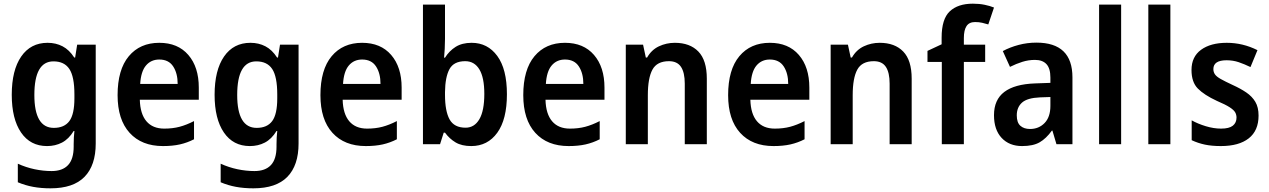

<svg xmlns="http://www.w3.org/2000/svg" viewBox="-20 -785 6906 1045"><path d="M239 -552Q284 -552 320.5 -533Q357 -514 384 -472H389L400 -542H501V-4Q501 115 440 177.5Q379 240 255 240Q204 240 160.5 232Q117 224 77 207V106Q121 126 168 136Q215 146 261 146Q320 146 350.5 113.5Q381 81 381 13V0Q381 -17 382 -37Q383 -57 385 -72H381Q354 -28 317.5 -9Q281 10 236 10Q145 10 94.5 -64Q44 -138 44 -269Q44 -403 95.5 -477.5Q147 -552 239 -552ZM271 -451Q167 -451 167 -268Q167 -89 273 -89Q330 -89 357.5 -126Q385 -163 385 -250V-271Q385 -368 357.5 -409.5Q330 -451 271 -451Z M847 -552Q948 -552 1005 -486Q1062 -420 1062 -308V-242H741Q743 -165 777 -125Q811 -85 874 -85Q920 -85 957.5 -95Q995 -105 1036 -126V-27Q999 -8 959 1Q919 10 867 10Q751 10 685.5 -62Q620 -134 620 -267Q620 -406 681 -479Q742 -552 847 -552ZM847 -461Q802 -461 774.5 -428.5Q747 -396 743 -328H947Q947 -386 922.5 -423.5Q898 -461 847 -461Z M1343 -552Q1388 -552 1424.5 -533Q1461 -514 1488 -472H1493L1504 -542H1605V-4Q1605 115 1544 177.5Q1483 240 1359 240Q1308 240 1264.5 232Q1221 224 1181 207V106Q1225 126 1272 136Q1319 146 1365 146Q1424 146 1454.5 113.5Q1485 81 1485 13V0Q1485 -17 1486 -37Q1487 -57 1489 -72H1485Q1458 -28 1421.5 -9Q1385 10 1340 10Q1249 10 1198.5 -64Q1148 -138 1148 -269Q1148 -403 1199.5 -477.5Q1251 -552 1343 -552ZM1375 -451Q1271 -451 1271 -268Q1271 -89 1377 -89Q1434 -89 1461.5 -126Q1489 -163 1489 -250V-271Q1489 -368 1461.5 -409.5Q1434 -451 1375 -451Z M1951 -552Q2052 -552 2109 -486Q2166 -420 2166 -308V-242H1845Q1847 -165 1881 -125Q1915 -85 1978 -85Q2024 -85 2061.5 -95Q2099 -105 2140 -126V-27Q2103 -8 2063 1Q2023 10 1971 10Q1855 10 1789.5 -62Q1724 -134 1724 -267Q1724 -406 1785 -479Q1846 -552 1951 -552ZM1951 -461Q1906 -461 1878.5 -428.5Q1851 -396 1847 -328H2051Q2051 -386 2026.5 -423.5Q2002 -461 1951 -461Z M2402 -573Q2402 -547 2400.5 -519Q2399 -491 2397 -471H2402Q2425 -508 2460 -530Q2495 -552 2547 -552Q2634 -552 2686.5 -480.5Q2739 -409 2739 -272Q2739 -135 2686.5 -62.5Q2634 10 2545 10Q2493 10 2459.5 -10Q2426 -30 2402 -63H2395L2375 0H2282V-760H2402ZM2512 -452Q2450 -452 2426.5 -409Q2403 -366 2402 -284V-269Q2402 -180 2427 -135Q2452 -90 2514 -90Q2562 -90 2589 -136Q2616 -182 2616 -274Q2616 -363 2589 -407.5Q2562 -452 2512 -452Z M3055 -552Q3156 -552 3213 -486Q3270 -420 3270 -308V-242H2949Q2951 -165 2985 -125Q3019 -85 3082 -85Q3128 -85 3165.5 -95Q3203 -105 3244 -126V-27Q3207 -8 3167 1Q3127 10 3075 10Q2959 10 2893.5 -62Q2828 -134 2828 -267Q2828 -406 2889 -479Q2950 -552 3055 -552ZM3055 -461Q3010 -461 2982.5 -428.5Q2955 -396 2951 -328H3155Q3155 -386 3130.5 -423.5Q3106 -461 3055 -461Z M3653 -552Q3735 -552 3781 -504.5Q3827 -457 3827 -357V0H3707V-330Q3707 -390 3686.5 -421Q3666 -452 3621 -452Q3556 -452 3531 -406Q3506 -360 3506 -267V0H3386V-542H3480L3495 -472H3502Q3526 -514 3566.5 -533Q3607 -552 3653 -552Z M4170 -552Q4271 -552 4328 -486Q4385 -420 4385 -308V-242H4064Q4066 -165 4100 -125Q4134 -85 4197 -85Q4243 -85 4280.5 -95Q4318 -105 4359 -126V-27Q4322 -8 4282 1Q4242 10 4190 10Q4074 10 4008.5 -62Q3943 -134 3943 -267Q3943 -406 4004 -479Q4065 -552 4170 -552ZM4170 -461Q4125 -461 4097.5 -428.5Q4070 -396 4066 -328H4270Q4270 -386 4245.5 -423.5Q4221 -461 4170 -461Z M4768 -552Q4850 -552 4896 -504.5Q4942 -457 4942 -357V0H4822V-330Q4822 -390 4801.5 -421Q4781 -452 4736 -452Q4671 -452 4646 -406Q4621 -360 4621 -267V0H4501V-542H4595L4610 -472H4617Q4641 -514 4681.5 -533Q4722 -552 4768 -552Z M5342 -448H5226V0H5106V-448H5028V-508L5105 -544V-580Q5105 -682 5149.5 -723.5Q5194 -765 5275 -765Q5310 -765 5339 -759Q5368 -753 5390 -744L5359 -652Q5343 -657 5325.5 -661Q5308 -665 5287 -665Q5255 -665 5240.5 -643Q5226 -621 5226 -578V-542H5342Z M5621 -553Q5817 -553 5817 -364V0H5730L5708 -74H5705Q5674 -31 5638.5 -10.5Q5603 10 5543 10Q5473 10 5431.5 -34.5Q5390 -79 5390 -158Q5390 -242 5446 -284.5Q5502 -327 5613 -331L5697 -334V-363Q5697 -413 5675.5 -436Q5654 -459 5613 -459Q5578 -459 5544.5 -448.5Q5511 -438 5477 -421L5438 -507Q5477 -528 5524 -540.5Q5571 -553 5621 -553ZM5640 -255Q5571 -252 5542.5 -226.5Q5514 -201 5514 -157Q5514 -118 5533.5 -100.5Q5553 -83 5586 -83Q5634 -83 5665.5 -115.5Q5697 -148 5697 -209V-257Z M6082 0H5962V-760H6082Z M6350 0H6230V-760H6350Z M6830 -156Q6830 -74 6776.5 -32Q6723 10 6625 10Q6575 10 6537.5 2Q6500 -6 6466 -22V-130Q6500 -111 6543 -98Q6586 -85 6626 -85Q6670 -85 6690 -101Q6710 -117 6710 -145Q6710 -160 6703 -173Q6696 -186 6673 -201Q6650 -216 6603 -236Q6534 -268 6499.5 -303Q6465 -338 6465 -404Q6465 -476 6517 -514Q6569 -552 6657 -552Q6744 -552 6824 -512L6786 -420Q6753 -436 6722 -446.5Q6691 -457 6656 -457Q6584 -457 6584 -409Q6584 -393 6592.5 -380.5Q6601 -368 6624 -355Q6647 -342 6690 -322Q6732 -303 6763.5 -281.5Q6795 -260 6812.5 -230.5Q6830 -201 6830 -156Z"/></svg>

Font: Noto Sans Telugu SemiCondensed SemiBold
Style: Regular
Weight: 600
Width: 4
Designer: Jelle Bosma - Monotype Design Team
Foundry: Monotype Imaging Inc.
Version: Version 2.005; ttfautohint (v1.8.4.7-5d5b)